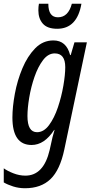

<svg xmlns="http://www.w3.org/2000/svg" viewBox="-42 -761 485 1021"><path d="M91 240Q176 240 226.5 191.5Q277 143 300 34L420 -536H354L334 -468H331Q311 -546 242 -546Q186 -546 145 -504Q104 -462 77 -397.5Q50 -333 37 -262.5Q24 -192 24 -136Q24 10 126 10Q194 10 246 -70H248Q235 -26 230 1L222 37Q190 173 93 173Q61 173 29 160.5Q-3 148 -22 134V209Q-2 221 28 230.5Q58 240 91 240ZM155 -58Q104 -58 104 -144Q104 -186 113.5 -242.5Q123 -299 141.5 -352.5Q160 -406 187 -441.5Q214 -477 249 -477Q305 -477 305 -404Q305 -364 295 -305.5Q285 -247 266 -190.5Q247 -134 219 -96Q191 -58 155 -58ZM262 -608Q368 -608 391 -741H340Q321 -669 266 -669Q215 -669 215 -741H165Q162 -726 162 -706Q162 -662 186 -635Q210 -608 262 -608Z"/></svg>

Font: Noto Sans UI Condensed
Style: Italic
Weight: 400
Width: 3
Italic angle: -12°
Designer: Monotype Design Team
Foundry: Monotype Imaging Inc.
Version: Version 1.901